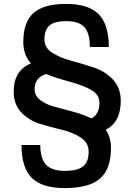

<svg xmlns="http://www.w3.org/2000/svg" viewBox="-20 -741 687 981"><path d="M207 -539Q207 -497 247 -471.5Q287 -446 344.5 -430.5Q402 -415 459.5 -396Q517 -377 557 -334.5Q597 -292 597 -226Q597 -117 520 -78Q547 -40 547 15Q547 123 491 171.5Q435 220 311 220Q195 220 142.5 168Q90 116 90 0H186Q186 70 215.5 101Q245 132 311 132Q376 132 404.5 109Q433 86 433 34Q433 -11 393.5 -37.5Q354 -64 297.5 -77.5Q241 -91 185 -108Q129 -125 89.5 -166Q50 -207 50 -273Q50 -381 138 -417Q99 -461 99 -526Q99 -628 151 -674.5Q203 -721 318 -721Q432 -721 484 -668.5Q536 -616 536 -501H439Q439 -572 411 -602.5Q383 -633 318 -633Q259 -633 233 -611Q207 -589 207 -539ZM488 -215Q488 -256 449.5 -279.5Q411 -303 331 -325Q251 -347 216 -363Q157 -345 157 -285Q157 -251 187.5 -228.5Q218 -206 257.5 -196Q297 -186 354.5 -170Q412 -154 447 -136Q488 -157 488 -215Z"/></svg>

Font: Fivo Sans Med
Style: Regular
Weight: 450
Designer: Alexander Slobzheninov
Foundry: Alexander Slobzheninov
Version: 1.0